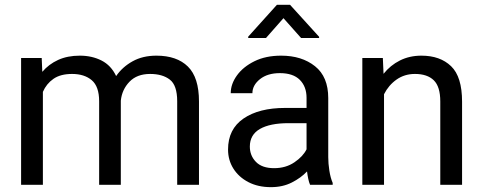

<svg xmlns="http://www.w3.org/2000/svg" viewBox="-20 -770 2013 800"><path d="M280.3 -461.9Q231.9 -461.9 202.6 -441.4Q173.3 -420.9 158.7 -387.2V0H67.9V-528.3H153.8L156.2 -470.7Q183.1 -502.4 222.2 -520.3Q261.2 -538.1 312.5 -538.1Q363.3 -538.1 403.1 -517.8Q442.9 -497.6 463.9 -453.1Q490.2 -491.2 532.5 -514.6Q574.7 -538.1 631.8 -538.1Q716.8 -538.1 762.9 -492.7Q809.1 -447.3 809.1 -347.2V0H718.3V-348.1Q718.3 -414.6 687.7 -438.2Q657.2 -461.9 605.5 -461.9Q550.8 -461.9 519.5 -429.4Q488.3 -397 483.4 -350.6V0H393.1V-347.7Q393.1 -409.7 362.3 -435.8Q331.5 -461.9 280.3 -461.9Z M1272 0Q1267.6 -9.8 1264.4 -24.7Q1261.2 -39.6 1259.3 -55.7Q1233.9 -28.8 1195.8 -9.5Q1157.7 9.8 1108.9 9.8Q1055.2 9.8 1014.9 -11.2Q974.6 -32.2 952.4 -67.6Q930.2 -103 930.2 -147Q930.2 -231.9 994.6 -276.1Q1059.1 -320.3 1168 -320.3H1257.3V-362.3Q1257.3 -409.2 1229.2 -437.3Q1201.2 -465.3 1146 -465.3Q1094.7 -465.3 1063.2 -440.2Q1031.7 -415 1031.7 -381.8H941.4Q941.4 -419.9 967.3 -455.8Q993.2 -491.7 1040.3 -514.9Q1087.4 -538.1 1151.4 -538.1Q1237.3 -538.1 1292.5 -494.1Q1347.7 -450.2 1347.7 -361.3V-115.2Q1347.7 -88.9 1352.3 -59.1Q1356.9 -29.3 1366.2 -7.8V0ZM1122.1 -69.3Q1170.9 -69.3 1206.8 -93.8Q1242.7 -118.2 1257.3 -147.9V-256.8H1182.6Q1105 -256.8 1063 -232.7Q1021 -208.5 1021 -159.2Q1021 -121.6 1046.4 -95.5Q1071.8 -69.3 1122.1 -69.3ZM1188.5 -750 1309.6 -616.7V-611.8H1234.4L1161.1 -694.3L1088.4 -611.8H1014.2V-617.2L1133.8 -750Z M1709 -461.9Q1665.5 -461.9 1632.3 -438.5Q1599.1 -415 1580.1 -377.4V0H1489.7V-528.3H1575.2L1578.1 -462.4Q1606.4 -498 1646.5 -518.1Q1686.5 -538.1 1735.8 -538.1Q1814 -538.1 1859.6 -494.1Q1905.3 -450.2 1905.3 -346.2V0H1814.5V-347.2Q1814.5 -409.2 1787.4 -435.5Q1760.3 -461.9 1709 -461.9Z"/></svg>

Font: Vazirmatn RD UI FD
Style: Regular
Weight: 400
Designer: Saber Rastikerdar
Foundry: Saber Rastikerdar
Version: Version 33.003